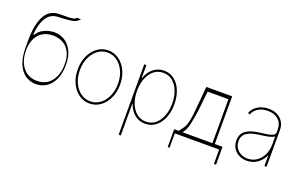

<svg xmlns="http://www.w3.org/2000/svg" viewBox="-104 -1236 3048 1924"><g transform="rotate(20 1420.0 -274.5)"><path d="M448.9 -754.3 488.6 -751.4Q456 -715.2 407.3 -707.7Q358.7 -700.3 304.7 -698.2Q292.6 -697.8 280.2 -697.3Q267.8 -696.7 255.7 -696Q179.7 -690.3 138.8 -623.2Q98 -556.1 90.9 -446H99.4Q120 -480.5 151.3 -500.9Q182.5 -521.3 217.7 -530.5Q252.8 -539.8 284.1 -539.8Q341.6 -539.8 391.5 -510.5Q441.4 -481.2 472.1 -421.3Q502.8 -361.5 502.8 -269.9Q502.8 -181.8 474.4 -118.6Q446 -55.4 396.7 -21.5Q347.3 12.4 284.1 12.8Q220.2 12.4 169.9 -22.2Q119.7 -56.8 91.1 -125.7Q62.5 -194.6 62.5 -296.9V-369.3Q62.1 -536.2 109.4 -629.3Q156.6 -722.3 257.1 -727.3Q276.6 -728.3 294 -728.3Q311.4 -728.3 327.1 -728.3Q369 -728 398.6 -731.2Q428.3 -734.4 448.9 -754.3ZM282.7 -21.3Q346.9 -21.3 392.9 -52.7Q438.9 -84.2 463.8 -141.2Q488.6 -198.2 488.6 -274.1Q488.6 -383.5 433.2 -443.7Q377.8 -503.9 281.2 -504.3Q187.5 -503.9 133 -443.7Q78.5 -383.5 76.7 -274.1Q76.3 -198.5 101.4 -141.7Q126.4 -84.9 172.8 -53.1Q219.1 -21.3 282.7 -21.3Z M854.4 11.4Q790.1 11.4 739 -25.7Q687.9 -62.9 658.2 -127Q628.6 -191.1 628.6 -271.3Q628.6 -351.9 658.2 -415.8Q687.9 -479.8 739 -516.9Q790.1 -554 854.4 -554Q918.7 -554 969.6 -516.7Q1020.6 -479.4 1050.4 -415.5Q1080.3 -351.6 1080.3 -271.3Q1080.3 -191.1 1050.6 -127Q1021 -62.9 969.8 -25.7Q918.7 11.4 854.4 11.4ZM854.4 -11.4Q912.3 -11.4 958.3 -45.5Q1004.3 -79.5 1030.9 -138.5Q1057.5 -197.4 1057.5 -271.3Q1057.5 -345.2 1030.7 -403.9Q1003.9 -462.7 958.1 -497Q912.3 -531.2 854.4 -531.2Q796.9 -531.2 750.9 -497Q704.9 -462.7 678.1 -403.9Q651.3 -345.2 651.3 -271.3Q651.3 -197.4 677.9 -138.5Q704.5 -79.5 750.5 -45.5Q796.5 -11.4 854.4 -11.4Z M1237.9 204.5V-545.5H1260.7V-406.2H1263.5Q1285.5 -474.1 1334 -514Q1382.5 -554 1448.2 -554Q1512.8 -554 1559.8 -516.9Q1606.9 -479.8 1632.6 -415.8Q1658.4 -351.9 1658.4 -271.3Q1658.4 -191.1 1632.5 -127.1Q1606.5 -63.2 1559.3 -25.9Q1512.1 11.4 1448.2 11.4Q1383.2 11.4 1334 -28.4Q1284.8 -68.2 1263.5 -136.4H1260.7V204.5ZM1260.7 -271.3Q1260.7 -197.4 1283.6 -138.7Q1306.5 -79.9 1348.5 -45.6Q1390.6 -11.4 1448.2 -11.4Q1505.7 -11.4 1547.8 -45.6Q1589.8 -79.9 1612.7 -138.7Q1635.7 -197.4 1635.7 -271.3Q1635.7 -345.2 1612.9 -403.9Q1590.2 -462.7 1548.1 -497Q1506 -531.2 1448.2 -531.2Q1390.3 -531.2 1348.2 -497Q1306.1 -462.7 1283.4 -403.9Q1260.7 -345.2 1260.7 -271.3Z M1742.2 153.4V-36.9H1790.5Q1805.8 -60 1818.7 -75.6Q1831.7 -91.3 1842.5 -113.3Q1853.3 -135.3 1862 -176.7Q1870.7 -218 1877.1 -292.6L1899.9 -545.5H2175.4V-36.9H2257.8V153.4H2235.1V0H1762.1V153.4ZM1830.3 -36.9H2149.9V-505.7H1928.3L1905.5 -292.6Q1893.8 -208.5 1878.7 -141.2Q1863.6 -73.9 1830.3 -36.9Z M2532 11.4Q2487.2 11.4 2449.4 -7.1Q2411.6 -25.6 2388.7 -61.1Q2365.8 -96.6 2365.8 -147.7Q2365.8 -184.7 2382.3 -215.4Q2398.8 -246.1 2443.4 -267.9Q2487.9 -289.8 2571.7 -299.7Q2609.4 -304 2642.8 -309.7Q2676.1 -315.3 2697.1 -326.7Q2718 -338.1 2718 -359.4V-392Q2718 -454.9 2675.8 -493.1Q2633.5 -531.2 2563.2 -531.2Q2505.7 -531.2 2462.7 -505.9Q2419.7 -480.5 2402.7 -434.7L2381.4 -443.2Q2400.6 -494.3 2449.9 -524.1Q2499.3 -554 2563.2 -554Q2646.3 -554 2693.5 -507.6Q2740.8 -461.3 2740.8 -392V0H2718V-110.8H2715.2Q2689.6 -55.4 2641.7 -22Q2593.7 11.4 2532 11.4ZM2532 -11.4Q2583.8 -11.4 2626.1 -39.2Q2668.3 -67.1 2693.2 -117Q2718 -166.9 2718 -233V-315.3Q2697.8 -300.4 2662.5 -292.1Q2627.1 -283.7 2580.3 -278.4Q2507.1 -269.9 2465.2 -252.5Q2423.3 -235.1 2405.9 -208.8Q2388.5 -182.5 2388.5 -147.7Q2388.5 -85.9 2429.9 -48.7Q2471.2 -11.4 2532 -11.4Z"/></g></svg>

Font: Inter UI Thin
Style: Regular
Weight: 100
Designer: Rasmus Andersson
Foundry: rsms
Version: 3.2;8d6f07862